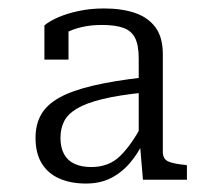

<svg xmlns="http://www.w3.org/2000/svg" viewBox="-20 -745 518 454"><path d="M319 -562V-526Q260 -520 221.5 -510.5Q183 -501 161.5 -488Q140 -475 131.5 -458Q123 -441 123 -419Q123 -396 131.5 -380.5Q140 -365 156.5 -357.5Q173 -350 196 -350Q238 -350 265 -377Q292 -404 316 -450L320 -411Q307 -383 287.5 -360Q268 -337 242.5 -324Q217 -311 183 -311Q147 -311 120 -323Q93 -335 78.5 -359Q64 -383 64 -419Q64 -451 77.5 -474.5Q91 -498 121 -514.5Q151 -531 200 -542.5Q249 -554 319 -562ZM318 -320 311 -403 308 -406V-607Q308 -638 299.5 -655Q291 -672 272 -679Q253 -686 221 -686Q195 -686 173.5 -681Q152 -676 136 -667.5Q120 -659 110 -648Q109 -656 113.5 -665Q118 -674 126 -680.5Q134 -687 142 -687V-604H85V-685Q97 -695 117.5 -704Q138 -713 166 -719Q194 -725 226 -725Q268 -725 299 -714.5Q330 -704 347.5 -680.5Q365 -657 365 -617V-386Q365 -368 379.5 -362.5Q394 -357 419 -355L422 -354V-320Z"/></svg>

Font: Roboto Serif SemiCondensed ExtraLight
Style: Regular
Weight: 250
Width: 4
Designer: Greg Gazdowicz
Foundry: Commercial Type
Version: Version 1.007